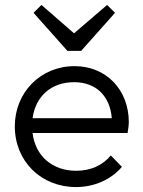

<svg xmlns="http://www.w3.org/2000/svg" viewBox="-20 -748 578 778"><path d="M288 10C362 10 430 -20 474 -72L429 -118C395 -77 346 -56 289 -56C192 -56 123 -116 112 -209H497C500 -228 502 -242 502 -252C502 -385 410 -480 282 -480C145 -480 40 -374 40 -236C40 -95 146 10 288 10ZM112 -269C124 -358 188 -415 280 -415C370 -415 426 -358 433 -269ZM116 -696 253 -542H309L446 -696L414 -728L280 -613L148 -728Z"/></svg>

Font: MV Cash Light
Style: Regular
Weight: 300
Designer: Rodrigo Fuenzalida
Foundry: fragTYPE
Version: Version 1.100;Glyphs 3.1.2 (3151)